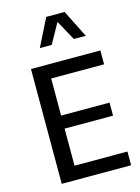

<svg xmlns="http://www.w3.org/2000/svg" viewBox="-139 -1032 810 1109"><g transform="rotate(-15 266.0 -477.5)"><path d="M186.5 -82V-303.7H476.1V-381.8H186.5V-603.5H502.9V-686.5H87.9V0H502.9V-82ZM360.8 -954.6H251L168.5 -790H239.7L306.2 -909.7L372.1 -790H443.4Z"/></g></svg>

Font: Estedad Medium
Style: Regular
Weight: 500
Designer: Amin Abedi
Version: Version 7.3